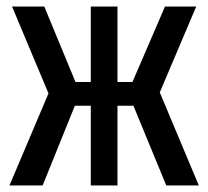

<svg xmlns="http://www.w3.org/2000/svg" viewBox="-20 -570 640 590"><path d="M9 0 129 -283 17 -550H116L212 -318H259V-550H341V-318H387L487 -550H583L471 -286L591 0H491L390 -245H341V0H259V-245H210L111 0Z"/></svg>

Font: Pitagon Sans Mono SemiBold
Style: Regular
Weight: 600
Monospace: yes
Designer: Travis Tran
Foundry: Pitagon
Version: Version 1.001; ttfautohint (v1.8.4.7-5d5b);gftools[0.9.26]